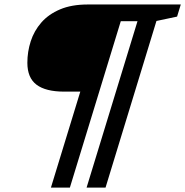

<svg xmlns="http://www.w3.org/2000/svg" viewBox="-20 -727 826 856"><path d="M291.5 109.5H207L338 -318.5H266Q184 -318.5 143 -349.2Q102 -380 102 -447Q102 -496.5 117 -543Q132 -589.5 164.2 -626.5Q196.5 -663.5 247.8 -685.2Q299 -707 371.5 -707H786L769.5 -653L677.5 -633.5L450.5 109.5H366L593 -632.5H518.5Z"/></svg>

Font: Newsreader Caption
Style: Bold Italic
Weight: 700
Italic angle: -17°
Designer: Hugues Gentile
Foundry: Production Type
Version: Version 1.001